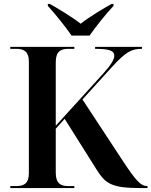

<svg xmlns="http://www.w3.org/2000/svg" viewBox="-20 -951 766 971"><path d="M342 -771H433C464 -816 516 -881 554 -921V-931H544C503 -908 430 -865 388 -831C345 -865 273 -908 232 -931H222V-921C259 -881 311 -816 342 -771ZM32 0H356V-10H325C286 -10 262 -24 262 -78V-300L307 -350L470 -91C513 -24 542 0 688 0H726V-10H724C693 -10 669 -35 606 -130L397 -448L547 -613C618 -691 647 -704 698 -704V-714H461V-704C532 -704 558 -695 558 -669C558 -649 539 -620 501 -578L262 -315V-636C262 -690 286 -704 325 -704H356V-714H32V-704H63C101 -704 126 -690 126 -640V-75C126 -23 101 -10 63 -10H32Z"/></svg>

Font: Noto Serif Display SemiBold
Style: Regular
Weight: 600
Designer: Monotype Design Team
Foundry: Monotype Imaging Inc.
Version: Version 2.009